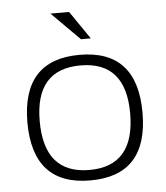

<svg xmlns="http://www.w3.org/2000/svg" viewBox="-51 -744 688 795"><g transform="rotate(-5 293.0 -346.5)"><path d="M293 -39.1Q481 -39.1 481 -258.3Q481 -473.6 293 -473.6Q105 -473.6 105 -258.3Q105 -39.1 293 -39.1ZM53.7 -256.3Q53.7 -517.6 293 -517.6Q532.2 -517.6 532.2 -256.3Q532.2 4.4 293 4.4Q54.7 4.4 53.7 -256.3ZM345.7 -581.5H304.7L188 -698.2H265.6Z"/></g></svg>

Font: Voltera Light
Style: Light
Weight: 300
Designer: Bernd Montag
Version: Version 1.301